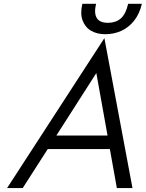

<svg xmlns="http://www.w3.org/2000/svg" viewBox="-20 -958 743 978"><path d="M511.7 -763.7 654.8 0H575.2L539.6 -198.7H223.1L95.7 0H16.1ZM527.8 -267.6 470.7 -585.9 267.1 -267.6ZM399.4 -938.5H469.2Q446.8 -841.8 529.8 -841.8Q568.8 -841.8 594.5 -863.3Q620.1 -884.8 632.8 -938.5H702.6Q690.4 -886.2 662.4 -851.6Q634.3 -816.9 596.7 -800.3Q559.1 -783.7 515.6 -783.7Q475.1 -783.7 444.6 -801Q414.1 -818.4 400.9 -853.3Q387.7 -888.2 399.4 -938.5Z"/></svg>

Font: Glacial Indifference
Style: Italic
Weight: 400
Designer: Alfredo Marco Pradil
Foundry: Alfredo Marco Pradil
Version: Version 1.312